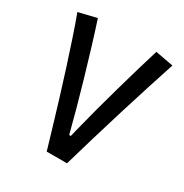

<svg xmlns="http://www.w3.org/2000/svg" viewBox="-164 -830 914 956"><g transform="rotate(30 293.0 -351.5)"><path d="M236.8 0Q221.2 -53.2 201.2 -120.4Q181.2 -187.5 158.7 -261.5Q136.2 -335.4 112.3 -409.9Q88.4 -484.4 65.4 -553.2Q42.5 -622.1 21.5 -678.2L125 -703.1Q146.5 -637.7 169.4 -562.5Q192.4 -487.3 214.8 -410.2Q237.3 -333 257.3 -260.3Q277.3 -187.5 292.5 -127.4H317.4L331.5 -50.8H284.2Q294.9 -100.6 311 -165.5Q327.1 -230.5 346.4 -302.5Q365.7 -374.5 386.2 -447Q406.7 -519.5 426 -585.4Q445.3 -651.4 461.4 -703.1L564.5 -684.1Q542.5 -617.7 515.4 -533Q488.3 -448.2 459.5 -355.2Q430.7 -262.2 403.6 -170.9Q376.5 -79.6 353.5 0Z"/></g></svg>

Font: Cascadia Code
Style: Regular
Weight: 400
Monospace: yes
Designer: Aaron Bell
Foundry: Saja Typeworks
Version: Version 2106.017